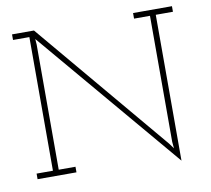

<svg xmlns="http://www.w3.org/2000/svg" viewBox="-80 -791 1004 914"><g transform="rotate(-10 421.5 -334.0)"><path d="M725 -673V32L158 -638L140 -659L142 -632V-27H223V0H35V-27H114V-673H35V-700H141L681 -58L700 -32L697 -64V-673H620V-700H808V-673Z"/></g></svg>

Font: Josefin Slab Light
Style: Regular
Weight: 300
Designer: Santiago Orozco
Foundry: Typemade
Version: Version 2.000